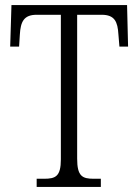

<svg xmlns="http://www.w3.org/2000/svg" viewBox="-20 -734 544 754"><path d="M124 0H376V-32H348C303 -32 283 -42 283 -111V-676H379C431 -676 442 -648 445 -599L449 -551H483L479 -714H25L20 -551H55L58 -599C61 -648 73 -676 124 -676H219V-108C219 -41 198 -32 153 -32H124Z"/></svg>

Font: Noto Serif Sinhala Condensed Light
Style: Regular
Weight: 300
Width: 3
Designer: Jelle Bosma - Monotype Design Team
Foundry: Monotype Imaging Inc.
Version: Version 2.007